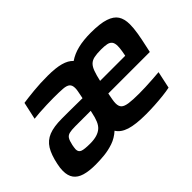

<svg xmlns="http://www.w3.org/2000/svg" viewBox="-87 -776 1043 1043"><g transform="rotate(-45 434.5 -255.0)"><path d="M170 8Q119 8 85.5 -2Q52 -12 35.5 -34.5Q19 -57 19 -94Q19 -105 20.5 -117.5Q22 -130 25 -143Q37 -201 58 -235Q79 -269 116.5 -284Q154 -299 216 -299Q241 -299 267.5 -299Q294 -299 321 -298.5Q348 -298 374 -298L378 -318Q381 -333 383 -344Q385 -355 385 -365Q385 -387 373.5 -397Q362 -407 335.5 -409Q309 -411 263 -411Q242 -411 210.5 -410Q179 -409 151.5 -407Q124 -405 111 -403L133 -503Q167 -508 217 -513Q267 -518 326 -518Q387 -518 425 -507.5Q463 -497 483 -475Q515 -497 557.5 -507.5Q600 -518 657 -518Q728 -518 767.5 -505Q807 -492 823.5 -466.5Q840 -441 840 -400Q840 -371 834 -334.5Q828 -298 818 -254L810 -217H491Q487 -196 484 -179.5Q481 -163 481 -151Q481 -128 492.5 -117Q504 -106 532 -102Q560 -98 609 -98Q631 -98 658 -99Q685 -100 713.5 -102Q742 -104 766 -106L745 -8Q722 -3 690 0.5Q658 4 623.5 6Q589 8 557 8Q477 8 433.5 -6Q390 -20 372 -50Q342 -23 307 -11Q272 1 236.5 4.5Q201 8 170 8ZM229 -94Q259 -94 280.5 -100.5Q302 -107 316 -119.5Q330 -132 339 -153.5Q348 -175 354 -205L357 -218H238Q209 -218 193 -214Q177 -210 169 -197.5Q161 -185 155 -157Q154 -150 152.5 -142Q151 -134 151 -128Q151 -107 168 -100.5Q185 -94 229 -94ZM508 -297H701L703 -307Q705 -317 706.5 -326.5Q708 -336 709 -345.5Q710 -355 710 -363Q710 -385 701.5 -396Q693 -407 676 -410.5Q659 -414 632 -414Q599 -414 578.5 -409.5Q558 -405 545.5 -392.5Q533 -380 524.5 -356.5Q516 -333 508 -297Z"/></g></svg>

Font: Saira Thin SemiBold
Style: Italic
Weight: 600
Italic angle: -12°
Version: Version 1.101